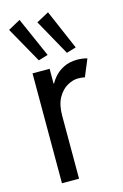

<svg xmlns="http://www.w3.org/2000/svg" viewBox="-120 -836 572 890"><g transform="rotate(-15 166.0 -391.0)"><path d="M62.5 0V-527.3H144.5V-456.1H158.2L132.8 -423.8Q143.1 -455.6 163.1 -480.7Q183.1 -505.9 212.2 -520.5Q241.2 -535.2 279.3 -535.2Q292.5 -535.2 306.9 -533Q321.3 -530.8 326.2 -528.3L292 -446.3Q288.6 -447.8 279.1 -449Q269.5 -450.2 259.8 -450.2Q235.4 -450.2 208.5 -435.3Q181.6 -420.4 163.1 -387.7Q144.5 -355 144.5 -301.8V0ZM106.4 -578.1 9.8 -750 68.4 -782.2 152.3 -591.8ZM241.2 -578.1 145.5 -750 205.1 -782.2 287.1 -591.8Z"/></g></svg>

Font: Reddit Sans Condensed
Style: Regular
Weight: 400
Designer: Stephen Hutchings
Foundry: Reddit
Version: Version 1.014